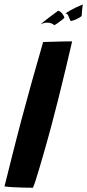

<svg xmlns="http://www.w3.org/2000/svg" viewBox="-24 -850 398 877"><path d="M126.5 7.5Q110 7.5 86.2 7Q62.5 6.5 38.5 5.2Q14.5 4 -3.5 1.5Q3 -23.5 11.8 -59.5Q20.5 -95.5 31.2 -137.2Q42 -179 52.8 -221.8Q63.5 -264.5 74 -303Q94.5 -380 119.5 -470Q144.5 -560 173 -658Q180.5 -658.5 196.8 -658.8Q213 -659 233.5 -659.8Q254 -660.5 273 -660.8Q292 -661 305.5 -661Q292.5 -605 276.8 -539Q261 -473 244.5 -406.5Q228 -340 212 -280.5Q204.5 -252 195.2 -218.8Q186 -185.5 176.2 -151.5Q166.5 -117.5 157.2 -86.2Q148 -55 140.2 -30.5Q132.5 -6 126.5 7.5ZM237 -797.5Q238.5 -801 242.8 -800.5Q247 -800 252.2 -796Q257.5 -792 262.5 -785Q267.5 -778 270.5 -769.5Q266.5 -764.5 256.2 -756.8Q246 -749 236.5 -742.5Q227 -736 224 -735Q218 -740.5 210.5 -743.2Q203 -746 194.8 -746.5Q186.5 -747 178.2 -745Q170 -743 162.5 -738.5Q165 -742 175.8 -751Q186.5 -760 202.8 -772.2Q219 -784.5 237 -797.5ZM354 -829.5Q354.5 -831 354 -827.5Q353.5 -824 352.5 -817Q351.5 -810 350.5 -799.8Q349.5 -789.5 349 -777Q341 -770 330.2 -764.8Q319.5 -759.5 310.8 -756.8Q302 -754 298.5 -754Q294.5 -762 292 -768.5Q289.5 -775 287.2 -779.5Q285 -784 282.2 -786.2Q279.5 -788.5 274.5 -788Q279.5 -792.5 301.2 -804.8Q323 -817 354 -829.5Z"/></svg>

Font: Grandstander Thin SemiBold
Style: Italic
Weight: 600
Italic angle: -15°
Version: Version 1.200